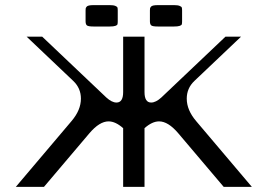

<svg xmlns="http://www.w3.org/2000/svg" viewBox="-20 -726 1061 746"><path d="M687.5 -685.5V-643.6Q687.5 -634.8 686.3 -631.3Q685.1 -627.9 678.2 -625.5Q671.4 -623 656.2 -623H593.8Q573.2 -623 567.9 -627.2Q562.5 -631.3 562.5 -643.6V-685.5Q562.5 -690.9 563 -693.4Q563.5 -695.8 566.2 -699.5Q568.8 -703.1 575.7 -704.6Q582.5 -706.1 593.8 -706.1H656.2Q670.9 -706.1 678 -703.1Q685.1 -700.2 686.3 -696.8Q687.5 -693.4 687.5 -685.5ZM437.5 -685.5V-643.6Q437.5 -634.8 436.3 -631.3Q435.1 -627.9 428.2 -625.5Q421.4 -623 406.2 -623H343.8Q323.2 -623 317.9 -627.2Q312.5 -631.3 312.5 -643.6V-685.5Q312.5 -690.9 313 -693.4Q313.5 -695.8 316.2 -699.5Q318.8 -703.1 325.7 -704.6Q332.5 -706.1 343.8 -706.1H406.2Q420.9 -706.1 428 -703.1Q435.1 -700.2 436.3 -696.8Q437.5 -693.4 437.5 -685.5ZM458.5 -368.2V-583.5H541.5V-368.2Q541.5 -327.6 567.4 -327.6Q585.4 -327.6 606.9 -347.2L856 -583.5H916.5L735.4 -411.6Q705.6 -383.3 705.6 -342.8Q705.6 -298.3 742.2 -255.4L958.5 0H849.1L672.4 -208.5Q633.3 -254.4 598.1 -254.4Q571.3 -254.4 541.5 -228V0H458.5V-228Q428.7 -254.4 401.9 -254.4Q366.7 -254.4 327.6 -208.5L150.9 0H41.5L257.8 -255.4Q294.4 -298.3 294.4 -342.8Q294.4 -383.3 264.6 -411.6L83.5 -583.5H144L393.1 -347.2Q414.6 -327.6 432.6 -327.6Q458.5 -327.6 458.5 -368.2Z"/></svg>

Font: Gputeks
Style: Regular
Weight: 500
Version: Version 0.9